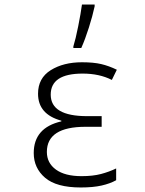

<svg xmlns="http://www.w3.org/2000/svg" viewBox="-20 -818 640 848"><path d="M339 -606Q356 -644 372.5 -696Q389 -748 398 -790V-798H342Q337 -760 325.5 -702.5Q314 -645 304 -613V-606ZM493 -22V-74Q462 -59 426 -49.5Q390 -40 340 -40Q267 -40 227 -69Q187 -98 187 -147Q187 -258 358 -258H429V-305H365Q204 -305 204 -400Q204 -493 345 -493Q419 -493 474 -465L496 -510Q461 -527 427 -535Q393 -543 342 -543Q260 -543 204 -508Q148 -473 148 -404Q148 -313 251 -285V-282Q129 -254 129 -142Q129 -76 179 -33Q229 10 337 10Q391 10 428.5 1.5Q466 -7 493 -22Z"/></svg>

Font: Noto Sans Mono UI Light
Style: Regular
Weight: 300
Designer: Monotype Design team
Foundry: Monotype Imaging Inc.
Version: 1.000